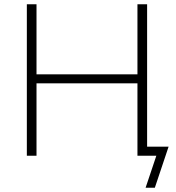

<svg xmlns="http://www.w3.org/2000/svg" viewBox="-20 -725 820 894"><path d="M658 149 708 0H620V-42H765L701 149ZM105 0V-705H150V-379H620V-705H665V0H620V-337H150V0Z"/></svg>

Font: Nunito Sans 10pt ExtraLight
Style: Regular
Weight: 250
Designer: Vernon Adams
Foundry: Vernon Adams
Version: Version 3.101;gftools[0.9.27]